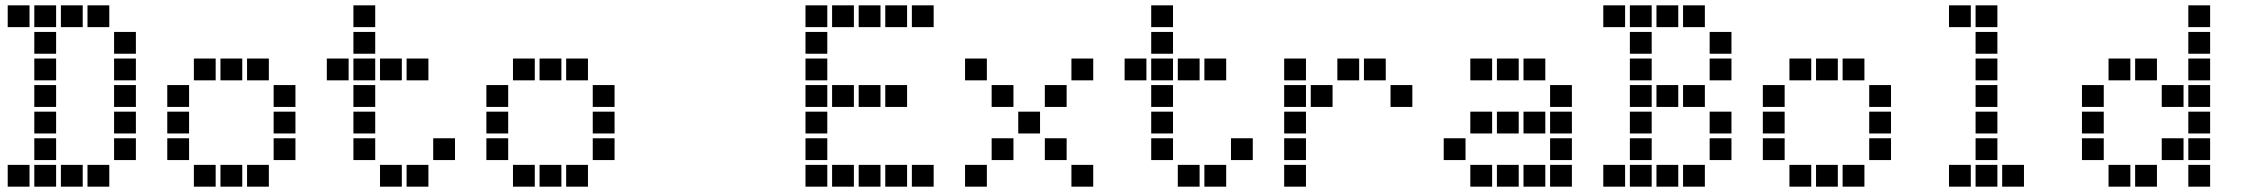

<svg xmlns="http://www.w3.org/2000/svg" viewBox="-20 -711 8440 722"><path d="M10 -691Q9 -691 9 -691Q9 -691 9 -690V-610Q9 -609 9 -609Q9 -609 10 -609H90Q91 -609 91 -609Q91 -609 91 -610V-690Q91 -691 91 -691Q91 -691 90 -691ZM110 -691Q109 -691 109 -691Q109 -691 109 -690V-610Q109 -609 109 -609Q109 -609 110 -609H190Q191 -609 191 -609Q191 -609 191 -610V-690Q191 -691 191 -691Q191 -691 190 -691ZM210 -691Q209 -691 209 -691Q209 -691 209 -690V-610Q209 -609 209 -609Q209 -609 210 -609H290Q291 -609 291 -609Q291 -609 291 -610V-690Q291 -691 291 -691Q291 -691 290 -691ZM310 -691Q309 -691 309 -691Q309 -691 309 -690V-610Q309 -609 309 -609Q309 -609 310 -609H390Q391 -609 391 -609Q391 -609 391 -610V-690Q391 -691 391 -691Q391 -691 390 -691ZM110 -591Q109 -591 109 -591Q109 -591 109 -590V-510Q109 -509 109 -509Q109 -509 110 -509H190Q191 -509 191 -509Q191 -509 191 -510V-590Q191 -591 191 -591Q191 -591 190 -591ZM410 -591Q409 -591 409 -591Q409 -591 409 -590V-510Q409 -509 409 -509Q409 -509 410 -509H490Q491 -509 491 -509Q491 -509 491 -510V-590Q491 -591 491 -591Q491 -591 490 -591ZM110 -491Q109 -491 109 -491Q109 -491 109 -490V-410Q109 -409 109 -409Q109 -409 110 -409H190Q191 -409 191 -409Q191 -409 191 -410V-490Q191 -491 191 -491Q191 -491 190 -491ZM410 -491Q409 -491 409 -491Q409 -491 409 -490V-410Q409 -409 409 -409Q409 -409 410 -409H490Q491 -409 491 -409Q491 -409 491 -410V-490Q491 -491 491 -491Q491 -491 490 -491ZM110 -391Q109 -391 109 -391Q109 -391 109 -390V-310Q109 -309 109 -309Q109 -309 110 -309H190Q191 -309 191 -309Q191 -309 191 -310V-390Q191 -391 191 -391Q191 -391 190 -391ZM410 -391Q409 -391 409 -391Q409 -391 409 -390V-310Q409 -309 409 -309Q409 -309 410 -309H490Q491 -309 491 -309Q491 -309 491 -310V-390Q491 -391 491 -391Q491 -391 490 -391ZM110 -291Q109 -291 109 -291Q109 -291 109 -290V-210Q109 -209 109 -209Q109 -209 110 -209H190Q191 -209 191 -209Q191 -209 191 -210V-290Q191 -291 191 -291Q191 -291 190 -291ZM410 -291Q409 -291 409 -291Q409 -291 409 -290V-210Q409 -209 409 -209Q409 -209 410 -209H490Q491 -209 491 -209Q491 -209 491 -210V-290Q491 -291 491 -291Q491 -291 490 -291ZM110 -191Q109 -191 109 -191Q109 -191 109 -190V-110Q109 -109 109 -109Q109 -109 110 -109H190Q191 -109 191 -109Q191 -109 191 -110V-190Q191 -191 191 -191Q191 -191 190 -191ZM410 -191Q409 -191 409 -191Q409 -191 409 -190V-110Q409 -109 409 -109Q409 -109 410 -109H490Q491 -109 491 -109Q491 -109 491 -110V-190Q491 -191 491 -191Q491 -191 490 -191ZM10 -91Q9 -91 9 -91Q9 -91 9 -90V-10Q9 -9 9 -9Q9 -9 10 -9H90Q91 -9 91 -9Q91 -9 91 -10V-90Q91 -91 91 -91Q91 -91 90 -91ZM110 -91Q109 -91 109 -91Q109 -91 109 -90V-10Q109 -9 109 -9Q109 -9 110 -9H190Q191 -9 191 -9Q191 -9 191 -10V-90Q191 -91 191 -91Q191 -91 190 -91ZM210 -91Q209 -91 209 -91Q209 -91 209 -90V-10Q209 -9 209 -9Q209 -9 210 -9H290Q291 -9 291 -9Q291 -9 291 -10V-90Q291 -91 291 -91Q291 -91 290 -91ZM310 -91Q309 -91 309 -91Q309 -91 309 -90V-10Q309 -9 309 -9Q309 -9 310 -9H390Q391 -9 391 -9Q391 -9 391 -10V-90Q391 -91 391 -91Q391 -91 390 -91Z M710 -491Q709 -491 709 -491Q709 -491 709 -490V-410Q709 -409 709 -409Q709 -409 710 -409H790Q791 -409 791 -409Q791 -409 791 -410V-490Q791 -491 791 -491Q791 -491 790 -491ZM810 -491Q809 -491 809 -491Q809 -491 809 -490V-410Q809 -409 809 -409Q809 -409 810 -409H890Q891 -409 891 -409Q891 -409 891 -410V-490Q891 -491 891 -491Q891 -491 890 -491ZM910 -491Q909 -491 909 -491Q909 -491 909 -490V-410Q909 -409 909 -409Q909 -409 910 -409H990Q991 -409 991 -409Q991 -409 991 -410V-490Q991 -491 991 -491Q991 -491 990 -491ZM610 -391Q609 -391 609 -391Q609 -391 609 -390V-310Q609 -309 609 -309Q609 -309 610 -309H690Q691 -309 691 -309Q691 -309 691 -310V-390Q691 -391 691 -391Q691 -391 690 -391ZM1010 -391Q1009 -391 1009 -391Q1009 -391 1009 -390V-310Q1009 -309 1009 -309Q1009 -309 1010 -309H1090Q1091 -309 1091 -309Q1091 -309 1091 -310V-390Q1091 -391 1091 -391Q1091 -391 1090 -391ZM610 -291Q609 -291 609 -291Q609 -291 609 -290V-210Q609 -209 609 -209Q609 -209 610 -209H690Q691 -209 691 -209Q691 -209 691 -210V-290Q691 -291 691 -291Q691 -291 690 -291ZM1010 -291Q1009 -291 1009 -291Q1009 -291 1009 -290V-210Q1009 -209 1009 -209Q1009 -209 1010 -209H1090Q1091 -209 1091 -209Q1091 -209 1091 -210V-290Q1091 -291 1091 -291Q1091 -291 1090 -291ZM610 -191Q609 -191 609 -191Q609 -191 609 -190V-110Q609 -109 609 -109Q609 -109 610 -109H690Q691 -109 691 -109Q691 -109 691 -110V-190Q691 -191 691 -191Q691 -191 690 -191ZM1010 -191Q1009 -191 1009 -191Q1009 -191 1009 -190V-110Q1009 -109 1009 -109Q1009 -109 1010 -109H1090Q1091 -109 1091 -109Q1091 -109 1091 -110V-190Q1091 -191 1091 -191Q1091 -191 1090 -191ZM710 -91Q709 -91 709 -91Q709 -91 709 -90V-10Q709 -9 709 -9Q709 -9 710 -9H790Q791 -9 791 -9Q791 -9 791 -10V-90Q791 -91 791 -91Q791 -91 790 -91ZM810 -91Q809 -91 809 -91Q809 -91 809 -90V-10Q809 -9 809 -9Q809 -9 810 -9H890Q891 -9 891 -9Q891 -9 891 -10V-90Q891 -91 891 -91Q891 -91 890 -91ZM910 -91Q909 -91 909 -91Q909 -91 909 -90V-10Q909 -9 909 -9Q909 -9 910 -9H990Q991 -9 991 -9Q991 -9 991 -10V-90Q991 -91 991 -91Q991 -91 990 -91Z M1310 -691Q1309 -691 1309 -691Q1309 -691 1309 -690V-610Q1309 -609 1309 -609Q1309 -609 1310 -609H1390Q1391 -609 1391 -609Q1391 -609 1391 -610V-690Q1391 -691 1391 -691Q1391 -691 1390 -691ZM1310 -591Q1309 -591 1309 -591Q1309 -591 1309 -590V-510Q1309 -509 1309 -509Q1309 -509 1310 -509H1390Q1391 -509 1391 -509Q1391 -509 1391 -510V-590Q1391 -591 1391 -591Q1391 -591 1390 -591ZM1210 -491Q1209 -491 1209 -491Q1209 -491 1209 -490V-410Q1209 -409 1209 -409Q1209 -409 1210 -409H1290Q1291 -409 1291 -409Q1291 -409 1291 -410V-490Q1291 -491 1291 -491Q1291 -491 1290 -491ZM1310 -491Q1309 -491 1309 -491Q1309 -491 1309 -490V-410Q1309 -409 1309 -409Q1309 -409 1310 -409H1390Q1391 -409 1391 -409Q1391 -409 1391 -410V-490Q1391 -491 1391 -491Q1391 -491 1390 -491ZM1410 -491Q1409 -491 1409 -491Q1409 -491 1409 -490V-410Q1409 -409 1409 -409Q1409 -409 1410 -409H1490Q1491 -409 1491 -409Q1491 -409 1491 -410V-490Q1491 -491 1491 -491Q1491 -491 1490 -491ZM1510 -491Q1509 -491 1509 -491Q1509 -491 1509 -490V-410Q1509 -409 1509 -409Q1509 -409 1510 -409H1590Q1591 -409 1591 -409Q1591 -409 1591 -410V-490Q1591 -491 1591 -491Q1591 -491 1590 -491ZM1310 -391Q1309 -391 1309 -391Q1309 -391 1309 -390V-310Q1309 -309 1309 -309Q1309 -309 1310 -309H1390Q1391 -309 1391 -309Q1391 -309 1391 -310V-390Q1391 -391 1391 -391Q1391 -391 1390 -391ZM1310 -291Q1309 -291 1309 -291Q1309 -291 1309 -290V-210Q1309 -209 1309 -209Q1309 -209 1310 -209H1390Q1391 -209 1391 -209Q1391 -209 1391 -210V-290Q1391 -291 1391 -291Q1391 -291 1390 -291ZM1310 -191Q1309 -191 1309 -191Q1309 -191 1309 -190V-110Q1309 -109 1309 -109Q1309 -109 1310 -109H1390Q1391 -109 1391 -109Q1391 -109 1391 -110V-190Q1391 -191 1391 -191Q1391 -191 1390 -191ZM1610 -191Q1609 -191 1609 -191Q1609 -191 1609 -190V-110Q1609 -109 1609 -109Q1609 -109 1610 -109H1690Q1691 -109 1691 -109Q1691 -109 1691 -110V-190Q1691 -191 1691 -191Q1691 -191 1690 -191ZM1410 -91Q1409 -91 1409 -91Q1409 -91 1409 -90V-10Q1409 -9 1409 -9Q1409 -9 1410 -9H1490Q1491 -9 1491 -9Q1491 -9 1491 -10V-90Q1491 -91 1491 -91Q1491 -91 1490 -91ZM1510 -91Q1509 -91 1509 -91Q1509 -91 1509 -90V-10Q1509 -9 1509 -9Q1509 -9 1510 -9H1590Q1591 -9 1591 -9Q1591 -9 1591 -10V-90Q1591 -91 1591 -91Q1591 -91 1590 -91Z M1910 -491Q1909 -491 1909 -491Q1909 -491 1909 -490V-410Q1909 -409 1909 -409Q1909 -409 1910 -409H1990Q1991 -409 1991 -409Q1991 -409 1991 -410V-490Q1991 -491 1991 -491Q1991 -491 1990 -491ZM2010 -491Q2009 -491 2009 -491Q2009 -491 2009 -490V-410Q2009 -409 2009 -409Q2009 -409 2010 -409H2090Q2091 -409 2091 -409Q2091 -409 2091 -410V-490Q2091 -491 2091 -491Q2091 -491 2090 -491ZM2110 -491Q2109 -491 2109 -491Q2109 -491 2109 -490V-410Q2109 -409 2109 -409Q2109 -409 2110 -409H2190Q2191 -409 2191 -409Q2191 -409 2191 -410V-490Q2191 -491 2191 -491Q2191 -491 2190 -491ZM1810 -391Q1809 -391 1809 -391Q1809 -391 1809 -390V-310Q1809 -309 1809 -309Q1809 -309 1810 -309H1890Q1891 -309 1891 -309Q1891 -309 1891 -310V-390Q1891 -391 1891 -391Q1891 -391 1890 -391ZM2210 -391Q2209 -391 2209 -391Q2209 -391 2209 -390V-310Q2209 -309 2209 -309Q2209 -309 2210 -309H2290Q2291 -309 2291 -309Q2291 -309 2291 -310V-390Q2291 -391 2291 -391Q2291 -391 2290 -391ZM1810 -291Q1809 -291 1809 -291Q1809 -291 1809 -290V-210Q1809 -209 1809 -209Q1809 -209 1810 -209H1890Q1891 -209 1891 -209Q1891 -209 1891 -210V-290Q1891 -291 1891 -291Q1891 -291 1890 -291ZM2210 -291Q2209 -291 2209 -291Q2209 -291 2209 -290V-210Q2209 -209 2209 -209Q2209 -209 2210 -209H2290Q2291 -209 2291 -209Q2291 -209 2291 -210V-290Q2291 -291 2291 -291Q2291 -291 2290 -291ZM1810 -191Q1809 -191 1809 -191Q1809 -191 1809 -190V-110Q1809 -109 1809 -109Q1809 -109 1810 -109H1890Q1891 -109 1891 -109Q1891 -109 1891 -110V-190Q1891 -191 1891 -191Q1891 -191 1890 -191ZM2210 -191Q2209 -191 2209 -191Q2209 -191 2209 -190V-110Q2209 -109 2209 -109Q2209 -109 2210 -109H2290Q2291 -109 2291 -109Q2291 -109 2291 -110V-190Q2291 -191 2291 -191Q2291 -191 2290 -191ZM1910 -91Q1909 -91 1909 -91Q1909 -91 1909 -90V-10Q1909 -9 1909 -9Q1909 -9 1910 -9H1990Q1991 -9 1991 -9Q1991 -9 1991 -10V-90Q1991 -91 1991 -91Q1991 -91 1990 -91ZM2010 -91Q2009 -91 2009 -91Q2009 -91 2009 -90V-10Q2009 -9 2009 -9Q2009 -9 2010 -9H2090Q2091 -9 2091 -9Q2091 -9 2091 -10V-90Q2091 -91 2091 -91Q2091 -91 2090 -91ZM2110 -91Q2109 -91 2109 -91Q2109 -91 2109 -90V-10Q2109 -9 2109 -9Q2109 -9 2110 -9H2190Q2191 -9 2191 -9Q2191 -9 2191 -10V-90Q2191 -91 2191 -91Q2191 -91 2190 -91Z M3010 -691Q3009 -691 3009 -691Q3009 -691 3009 -690V-610Q3009 -609 3009 -609Q3009 -609 3010 -609H3090Q3091 -609 3091 -609Q3091 -609 3091 -610V-690Q3091 -691 3091 -691Q3091 -691 3090 -691ZM3110 -691Q3109 -691 3109 -691Q3109 -691 3109 -690V-610Q3109 -609 3109 -609Q3109 -609 3110 -609H3190Q3191 -609 3191 -609Q3191 -609 3191 -610V-690Q3191 -691 3191 -691Q3191 -691 3190 -691ZM3210 -691Q3209 -691 3209 -691Q3209 -691 3209 -690V-610Q3209 -609 3209 -609Q3209 -609 3210 -609H3290Q3291 -609 3291 -609Q3291 -609 3291 -610V-690Q3291 -691 3291 -691Q3291 -691 3290 -691ZM3310 -691Q3309 -691 3309 -691Q3309 -691 3309 -690V-610Q3309 -609 3309 -609Q3309 -609 3310 -609H3390Q3391 -609 3391 -609Q3391 -609 3391 -610V-690Q3391 -691 3391 -691Q3391 -691 3390 -691ZM3410 -691Q3409 -691 3409 -691Q3409 -691 3409 -690V-610Q3409 -609 3409 -609Q3409 -609 3410 -609H3490Q3491 -609 3491 -609Q3491 -609 3491 -610V-690Q3491 -691 3491 -691Q3491 -691 3490 -691ZM3010 -591Q3009 -591 3009 -591Q3009 -591 3009 -590V-510Q3009 -509 3009 -509Q3009 -509 3010 -509H3090Q3091 -509 3091 -509Q3091 -509 3091 -510V-590Q3091 -591 3091 -591Q3091 -591 3090 -591ZM3010 -491Q3009 -491 3009 -491Q3009 -491 3009 -490V-410Q3009 -409 3009 -409Q3009 -409 3010 -409H3090Q3091 -409 3091 -409Q3091 -409 3091 -410V-490Q3091 -491 3091 -491Q3091 -491 3090 -491ZM3010 -391Q3009 -391 3009 -391Q3009 -391 3009 -390V-310Q3009 -309 3009 -309Q3009 -309 3010 -309H3090Q3091 -309 3091 -309Q3091 -309 3091 -310V-390Q3091 -391 3091 -391Q3091 -391 3090 -391ZM3110 -391Q3109 -391 3109 -391Q3109 -391 3109 -390V-310Q3109 -309 3109 -309Q3109 -309 3110 -309H3190Q3191 -309 3191 -309Q3191 -309 3191 -310V-390Q3191 -391 3191 -391Q3191 -391 3190 -391ZM3210 -391Q3209 -391 3209 -391Q3209 -391 3209 -390V-310Q3209 -309 3209 -309Q3209 -309 3210 -309H3290Q3291 -309 3291 -309Q3291 -309 3291 -310V-390Q3291 -391 3291 -391Q3291 -391 3290 -391ZM3310 -391Q3309 -391 3309 -391Q3309 -391 3309 -390V-310Q3309 -309 3309 -309Q3309 -309 3310 -309H3390Q3391 -309 3391 -309Q3391 -309 3391 -310V-390Q3391 -391 3391 -391Q3391 -391 3390 -391ZM3010 -291Q3009 -291 3009 -291Q3009 -291 3009 -290V-210Q3009 -209 3009 -209Q3009 -209 3010 -209H3090Q3091 -209 3091 -209Q3091 -209 3091 -210V-290Q3091 -291 3091 -291Q3091 -291 3090 -291ZM3010 -191Q3009 -191 3009 -191Q3009 -191 3009 -190V-110Q3009 -109 3009 -109Q3009 -109 3010 -109H3090Q3091 -109 3091 -109Q3091 -109 3091 -110V-190Q3091 -191 3091 -191Q3091 -191 3090 -191ZM3010 -91Q3009 -91 3009 -91Q3009 -91 3009 -90V-10Q3009 -9 3009 -9Q3009 -9 3010 -9H3090Q3091 -9 3091 -9Q3091 -9 3091 -10V-90Q3091 -91 3091 -91Q3091 -91 3090 -91ZM3110 -91Q3109 -91 3109 -91Q3109 -91 3109 -90V-10Q3109 -9 3109 -9Q3109 -9 3110 -9H3190Q3191 -9 3191 -9Q3191 -9 3191 -10V-90Q3191 -91 3191 -91Q3191 -91 3190 -91ZM3210 -91Q3209 -91 3209 -91Q3209 -91 3209 -90V-10Q3209 -9 3209 -9Q3209 -9 3210 -9H3290Q3291 -9 3291 -9Q3291 -9 3291 -10V-90Q3291 -91 3291 -91Q3291 -91 3290 -91ZM3310 -91Q3309 -91 3309 -91Q3309 -91 3309 -90V-10Q3309 -9 3309 -9Q3309 -9 3310 -9H3390Q3391 -9 3391 -9Q3391 -9 3391 -10V-90Q3391 -91 3391 -91Q3391 -91 3390 -91ZM3410 -91Q3409 -91 3409 -91Q3409 -91 3409 -90V-10Q3409 -9 3409 -9Q3409 -9 3410 -9H3490Q3491 -9 3491 -9Q3491 -9 3491 -10V-90Q3491 -91 3491 -91Q3491 -91 3490 -91Z M3610 -491Q3609 -491 3609 -491Q3609 -491 3609 -490V-410Q3609 -409 3609 -409Q3609 -409 3610 -409H3690Q3691 -409 3691 -409Q3691 -409 3691 -410V-490Q3691 -491 3691 -491Q3691 -491 3690 -491ZM4010 -491Q4009 -491 4009 -491Q4009 -491 4009 -490V-410Q4009 -409 4009 -409Q4009 -409 4010 -409H4090Q4091 -409 4091 -409Q4091 -409 4091 -410V-490Q4091 -491 4091 -491Q4091 -491 4090 -491ZM3710 -391Q3709 -391 3709 -391Q3709 -391 3709 -390V-310Q3709 -309 3709 -309Q3709 -309 3710 -309H3790Q3791 -309 3791 -309Q3791 -309 3791 -310V-390Q3791 -391 3791 -391Q3791 -391 3790 -391ZM3910 -391Q3909 -391 3909 -391Q3909 -391 3909 -390V-310Q3909 -309 3909 -309Q3909 -309 3910 -309H3990Q3991 -309 3991 -309Q3991 -309 3991 -310V-390Q3991 -391 3991 -391Q3991 -391 3990 -391ZM3810 -291Q3809 -291 3809 -291Q3809 -291 3809 -290V-210Q3809 -209 3809 -209Q3809 -209 3810 -209H3890Q3891 -209 3891 -209Q3891 -209 3891 -210V-290Q3891 -291 3891 -291Q3891 -291 3890 -291ZM3710 -191Q3709 -191 3709 -191Q3709 -191 3709 -190V-110Q3709 -109 3709 -109Q3709 -109 3710 -109H3790Q3791 -109 3791 -109Q3791 -109 3791 -110V-190Q3791 -191 3791 -191Q3791 -191 3790 -191ZM3910 -191Q3909 -191 3909 -191Q3909 -191 3909 -190V-110Q3909 -109 3909 -109Q3909 -109 3910 -109H3990Q3991 -109 3991 -109Q3991 -109 3991 -110V-190Q3991 -191 3991 -191Q3991 -191 3990 -191ZM3610 -91Q3609 -91 3609 -91Q3609 -91 3609 -90V-10Q3609 -9 3609 -9Q3609 -9 3610 -9H3690Q3691 -9 3691 -9Q3691 -9 3691 -10V-90Q3691 -91 3691 -91Q3691 -91 3690 -91ZM4010 -91Q4009 -91 4009 -91Q4009 -91 4009 -90V-10Q4009 -9 4009 -9Q4009 -9 4010 -9H4090Q4091 -9 4091 -9Q4091 -9 4091 -10V-90Q4091 -91 4091 -91Q4091 -91 4090 -91Z M4310 -691Q4309 -691 4309 -691Q4309 -691 4309 -690V-610Q4309 -609 4309 -609Q4309 -609 4310 -609H4390Q4391 -609 4391 -609Q4391 -609 4391 -610V-690Q4391 -691 4391 -691Q4391 -691 4390 -691ZM4310 -591Q4309 -591 4309 -591Q4309 -591 4309 -590V-510Q4309 -509 4309 -509Q4309 -509 4310 -509H4390Q4391 -509 4391 -509Q4391 -509 4391 -510V-590Q4391 -591 4391 -591Q4391 -591 4390 -591ZM4210 -491Q4209 -491 4209 -491Q4209 -491 4209 -490V-410Q4209 -409 4209 -409Q4209 -409 4210 -409H4290Q4291 -409 4291 -409Q4291 -409 4291 -410V-490Q4291 -491 4291 -491Q4291 -491 4290 -491ZM4310 -491Q4309 -491 4309 -491Q4309 -491 4309 -490V-410Q4309 -409 4309 -409Q4309 -409 4310 -409H4390Q4391 -409 4391 -409Q4391 -409 4391 -410V-490Q4391 -491 4391 -491Q4391 -491 4390 -491ZM4410 -491Q4409 -491 4409 -491Q4409 -491 4409 -490V-410Q4409 -409 4409 -409Q4409 -409 4410 -409H4490Q4491 -409 4491 -409Q4491 -409 4491 -410V-490Q4491 -491 4491 -491Q4491 -491 4490 -491ZM4510 -491Q4509 -491 4509 -491Q4509 -491 4509 -490V-410Q4509 -409 4509 -409Q4509 -409 4510 -409H4590Q4591 -409 4591 -409Q4591 -409 4591 -410V-490Q4591 -491 4591 -491Q4591 -491 4590 -491ZM4310 -391Q4309 -391 4309 -391Q4309 -391 4309 -390V-310Q4309 -309 4309 -309Q4309 -309 4310 -309H4390Q4391 -309 4391 -309Q4391 -309 4391 -310V-390Q4391 -391 4391 -391Q4391 -391 4390 -391ZM4310 -291Q4309 -291 4309 -291Q4309 -291 4309 -290V-210Q4309 -209 4309 -209Q4309 -209 4310 -209H4390Q4391 -209 4391 -209Q4391 -209 4391 -210V-290Q4391 -291 4391 -291Q4391 -291 4390 -291ZM4310 -191Q4309 -191 4309 -191Q4309 -191 4309 -190V-110Q4309 -109 4309 -109Q4309 -109 4310 -109H4390Q4391 -109 4391 -109Q4391 -109 4391 -110V-190Q4391 -191 4391 -191Q4391 -191 4390 -191ZM4610 -191Q4609 -191 4609 -191Q4609 -191 4609 -190V-110Q4609 -109 4609 -109Q4609 -109 4610 -109H4690Q4691 -109 4691 -109Q4691 -109 4691 -110V-190Q4691 -191 4691 -191Q4691 -191 4690 -191ZM4410 -91Q4409 -91 4409 -91Q4409 -91 4409 -90V-10Q4409 -9 4409 -9Q4409 -9 4410 -9H4490Q4491 -9 4491 -9Q4491 -9 4491 -10V-90Q4491 -91 4491 -91Q4491 -91 4490 -91ZM4510 -91Q4509 -91 4509 -91Q4509 -91 4509 -90V-10Q4509 -9 4509 -9Q4509 -9 4510 -9H4590Q4591 -9 4591 -9Q4591 -9 4591 -10V-90Q4591 -91 4591 -91Q4591 -91 4590 -91Z M4810 -491Q4809 -491 4809 -491Q4809 -491 4809 -490V-410Q4809 -409 4809 -409Q4809 -409 4810 -409H4890Q4891 -409 4891 -409Q4891 -409 4891 -410V-490Q4891 -491 4891 -491Q4891 -491 4890 -491ZM5010 -491Q5009 -491 5009 -491Q5009 -491 5009 -490V-410Q5009 -409 5009 -409Q5009 -409 5010 -409H5090Q5091 -409 5091 -409Q5091 -409 5091 -410V-490Q5091 -491 5091 -491Q5091 -491 5090 -491ZM5110 -491Q5109 -491 5109 -491Q5109 -491 5109 -490V-410Q5109 -409 5109 -409Q5109 -409 5110 -409H5190Q5191 -409 5191 -409Q5191 -409 5191 -410V-490Q5191 -491 5191 -491Q5191 -491 5190 -491ZM4810 -391Q4809 -391 4809 -391Q4809 -391 4809 -390V-310Q4809 -309 4809 -309Q4809 -309 4810 -309H4890Q4891 -309 4891 -309Q4891 -309 4891 -310V-390Q4891 -391 4891 -391Q4891 -391 4890 -391ZM4910 -391Q4909 -391 4909 -391Q4909 -391 4909 -390V-310Q4909 -309 4909 -309Q4909 -309 4910 -309H4990Q4991 -309 4991 -309Q4991 -309 4991 -310V-390Q4991 -391 4991 -391Q4991 -391 4990 -391ZM5210 -391Q5209 -391 5209 -391Q5209 -391 5209 -390V-310Q5209 -309 5209 -309Q5209 -309 5210 -309H5290Q5291 -309 5291 -309Q5291 -309 5291 -310V-390Q5291 -391 5291 -391Q5291 -391 5290 -391ZM4810 -291Q4809 -291 4809 -291Q4809 -291 4809 -290V-210Q4809 -209 4809 -209Q4809 -209 4810 -209H4890Q4891 -209 4891 -209Q4891 -209 4891 -210V-290Q4891 -291 4891 -291Q4891 -291 4890 -291ZM4810 -191Q4809 -191 4809 -191Q4809 -191 4809 -190V-110Q4809 -109 4809 -109Q4809 -109 4810 -109H4890Q4891 -109 4891 -109Q4891 -109 4891 -110V-190Q4891 -191 4891 -191Q4891 -191 4890 -191ZM4810 -91Q4809 -91 4809 -91Q4809 -91 4809 -90V-10Q4809 -9 4809 -9Q4809 -9 4810 -9H4890Q4891 -9 4891 -9Q4891 -9 4891 -10V-90Q4891 -91 4891 -91Q4891 -91 4890 -91Z M5510 -491Q5509 -491 5509 -491Q5509 -491 5509 -490V-410Q5509 -409 5509 -409Q5509 -409 5510 -409H5590Q5591 -409 5591 -409Q5591 -409 5591 -410V-490Q5591 -491 5591 -491Q5591 -491 5590 -491ZM5610 -491Q5609 -491 5609 -491Q5609 -491 5609 -490V-410Q5609 -409 5609 -409Q5609 -409 5610 -409H5690Q5691 -409 5691 -409Q5691 -409 5691 -410V-490Q5691 -491 5691 -491Q5691 -491 5690 -491ZM5710 -491Q5709 -491 5709 -491Q5709 -491 5709 -490V-410Q5709 -409 5709 -409Q5709 -409 5710 -409H5790Q5791 -409 5791 -409Q5791 -409 5791 -410V-490Q5791 -491 5791 -491Q5791 -491 5790 -491ZM5810 -391Q5809 -391 5809 -391Q5809 -391 5809 -390V-310Q5809 -309 5809 -309Q5809 -309 5810 -309H5890Q5891 -309 5891 -309Q5891 -309 5891 -310V-390Q5891 -391 5891 -391Q5891 -391 5890 -391ZM5510 -291Q5509 -291 5509 -291Q5509 -291 5509 -290V-210Q5509 -209 5509 -209Q5509 -209 5510 -209H5590Q5591 -209 5591 -209Q5591 -209 5591 -210V-290Q5591 -291 5591 -291Q5591 -291 5590 -291ZM5610 -291Q5609 -291 5609 -291Q5609 -291 5609 -290V-210Q5609 -209 5609 -209Q5609 -209 5610 -209H5690Q5691 -209 5691 -209Q5691 -209 5691 -210V-290Q5691 -291 5691 -291Q5691 -291 5690 -291ZM5710 -291Q5709 -291 5709 -291Q5709 -291 5709 -290V-210Q5709 -209 5709 -209Q5709 -209 5710 -209H5790Q5791 -209 5791 -209Q5791 -209 5791 -210V-290Q5791 -291 5791 -291Q5791 -291 5790 -291ZM5810 -291Q5809 -291 5809 -291Q5809 -291 5809 -290V-210Q5809 -209 5809 -209Q5809 -209 5810 -209H5890Q5891 -209 5891 -209Q5891 -209 5891 -210V-290Q5891 -291 5891 -291Q5891 -291 5890 -291ZM5410 -191Q5409 -191 5409 -191Q5409 -191 5409 -190V-110Q5409 -109 5409 -109Q5409 -109 5410 -109H5490Q5491 -109 5491 -109Q5491 -109 5491 -110V-190Q5491 -191 5491 -191Q5491 -191 5490 -191ZM5810 -191Q5809 -191 5809 -191Q5809 -191 5809 -190V-110Q5809 -109 5809 -109Q5809 -109 5810 -109H5890Q5891 -109 5891 -109Q5891 -109 5891 -110V-190Q5891 -191 5891 -191Q5891 -191 5890 -191ZM5510 -91Q5509 -91 5509 -91Q5509 -91 5509 -90V-10Q5509 -9 5509 -9Q5509 -9 5510 -9H5590Q5591 -9 5591 -9Q5591 -9 5591 -10V-90Q5591 -91 5591 -91Q5591 -91 5590 -91ZM5610 -91Q5609 -91 5609 -91Q5609 -91 5609 -90V-10Q5609 -9 5609 -9Q5609 -9 5610 -9H5690Q5691 -9 5691 -9Q5691 -9 5691 -10V-90Q5691 -91 5691 -91Q5691 -91 5690 -91ZM5710 -91Q5709 -91 5709 -91Q5709 -91 5709 -90V-10Q5709 -9 5709 -9Q5709 -9 5710 -9H5790Q5791 -9 5791 -9Q5791 -9 5791 -10V-90Q5791 -91 5791 -91Q5791 -91 5790 -91ZM5810 -91Q5809 -91 5809 -91Q5809 -91 5809 -90V-10Q5809 -9 5809 -9Q5809 -9 5810 -9H5890Q5891 -9 5891 -9Q5891 -9 5891 -10V-90Q5891 -91 5891 -91Q5891 -91 5890 -91Z M6010 -691Q6009 -691 6009 -691Q6009 -691 6009 -690V-610Q6009 -609 6009 -609Q6009 -609 6010 -609H6090Q6091 -609 6091 -609Q6091 -609 6091 -610V-690Q6091 -691 6091 -691Q6091 -691 6090 -691ZM6110 -691Q6109 -691 6109 -691Q6109 -691 6109 -690V-610Q6109 -609 6109 -609Q6109 -609 6110 -609H6190Q6191 -609 6191 -609Q6191 -609 6191 -610V-690Q6191 -691 6191 -691Q6191 -691 6190 -691ZM6210 -691Q6209 -691 6209 -691Q6209 -691 6209 -690V-610Q6209 -609 6209 -609Q6209 -609 6210 -609H6290Q6291 -609 6291 -609Q6291 -609 6291 -610V-690Q6291 -691 6291 -691Q6291 -691 6290 -691ZM6310 -691Q6309 -691 6309 -691Q6309 -691 6309 -690V-610Q6309 -609 6309 -609Q6309 -609 6310 -609H6390Q6391 -609 6391 -609Q6391 -609 6391 -610V-690Q6391 -691 6391 -691Q6391 -691 6390 -691ZM6110 -591Q6109 -591 6109 -591Q6109 -591 6109 -590V-510Q6109 -509 6109 -509Q6109 -509 6110 -509H6190Q6191 -509 6191 -509Q6191 -509 6191 -510V-590Q6191 -591 6191 -591Q6191 -591 6190 -591ZM6410 -591Q6409 -591 6409 -591Q6409 -591 6409 -590V-510Q6409 -509 6409 -509Q6409 -509 6410 -509H6490Q6491 -509 6491 -509Q6491 -509 6491 -510V-590Q6491 -591 6491 -591Q6491 -591 6490 -591ZM6110 -491Q6109 -491 6109 -491Q6109 -491 6109 -490V-410Q6109 -409 6109 -409Q6109 -409 6110 -409H6190Q6191 -409 6191 -409Q6191 -409 6191 -410V-490Q6191 -491 6191 -491Q6191 -491 6190 -491ZM6410 -491Q6409 -491 6409 -491Q6409 -491 6409 -490V-410Q6409 -409 6409 -409Q6409 -409 6410 -409H6490Q6491 -409 6491 -409Q6491 -409 6491 -410V-490Q6491 -491 6491 -491Q6491 -491 6490 -491ZM6110 -391Q6109 -391 6109 -391Q6109 -391 6109 -390V-310Q6109 -309 6109 -309Q6109 -309 6110 -309H6190Q6191 -309 6191 -309Q6191 -309 6191 -310V-390Q6191 -391 6191 -391Q6191 -391 6190 -391ZM6210 -391Q6209 -391 6209 -391Q6209 -391 6209 -390V-310Q6209 -309 6209 -309Q6209 -309 6210 -309H6290Q6291 -309 6291 -309Q6291 -309 6291 -310V-390Q6291 -391 6291 -391Q6291 -391 6290 -391ZM6310 -391Q6309 -391 6309 -391Q6309 -391 6309 -390V-310Q6309 -309 6309 -309Q6309 -309 6310 -309H6390Q6391 -309 6391 -309Q6391 -309 6391 -310V-390Q6391 -391 6391 -391Q6391 -391 6390 -391ZM6110 -291Q6109 -291 6109 -291Q6109 -291 6109 -290V-210Q6109 -209 6109 -209Q6109 -209 6110 -209H6190Q6191 -209 6191 -209Q6191 -209 6191 -210V-290Q6191 -291 6191 -291Q6191 -291 6190 -291ZM6410 -291Q6409 -291 6409 -291Q6409 -291 6409 -290V-210Q6409 -209 6409 -209Q6409 -209 6410 -209H6490Q6491 -209 6491 -209Q6491 -209 6491 -210V-290Q6491 -291 6491 -291Q6491 -291 6490 -291ZM6110 -191Q6109 -191 6109 -191Q6109 -191 6109 -190V-110Q6109 -109 6109 -109Q6109 -109 6110 -109H6190Q6191 -109 6191 -109Q6191 -109 6191 -110V-190Q6191 -191 6191 -191Q6191 -191 6190 -191ZM6410 -191Q6409 -191 6409 -191Q6409 -191 6409 -190V-110Q6409 -109 6409 -109Q6409 -109 6410 -109H6490Q6491 -109 6491 -109Q6491 -109 6491 -110V-190Q6491 -191 6491 -191Q6491 -191 6490 -191ZM6010 -91Q6009 -91 6009 -91Q6009 -91 6009 -90V-10Q6009 -9 6009 -9Q6009 -9 6010 -9H6090Q6091 -9 6091 -9Q6091 -9 6091 -10V-90Q6091 -91 6091 -91Q6091 -91 6090 -91ZM6110 -91Q6109 -91 6109 -91Q6109 -91 6109 -90V-10Q6109 -9 6109 -9Q6109 -9 6110 -9H6190Q6191 -9 6191 -9Q6191 -9 6191 -10V-90Q6191 -91 6191 -91Q6191 -91 6190 -91ZM6210 -91Q6209 -91 6209 -91Q6209 -91 6209 -90V-10Q6209 -9 6209 -9Q6209 -9 6210 -9H6290Q6291 -9 6291 -9Q6291 -9 6291 -10V-90Q6291 -91 6291 -91Q6291 -91 6290 -91ZM6310 -91Q6309 -91 6309 -91Q6309 -91 6309 -90V-10Q6309 -9 6309 -9Q6309 -9 6310 -9H6390Q6391 -9 6391 -9Q6391 -9 6391 -10V-90Q6391 -91 6391 -91Q6391 -91 6390 -91Z M6710 -491Q6709 -491 6709 -491Q6709 -491 6709 -490V-410Q6709 -409 6709 -409Q6709 -409 6710 -409H6790Q6791 -409 6791 -409Q6791 -409 6791 -410V-490Q6791 -491 6791 -491Q6791 -491 6790 -491ZM6810 -491Q6809 -491 6809 -491Q6809 -491 6809 -490V-410Q6809 -409 6809 -409Q6809 -409 6810 -409H6890Q6891 -409 6891 -409Q6891 -409 6891 -410V-490Q6891 -491 6891 -491Q6891 -491 6890 -491ZM6910 -491Q6909 -491 6909 -491Q6909 -491 6909 -490V-410Q6909 -409 6909 -409Q6909 -409 6910 -409H6990Q6991 -409 6991 -409Q6991 -409 6991 -410V-490Q6991 -491 6991 -491Q6991 -491 6990 -491ZM6610 -391Q6609 -391 6609 -391Q6609 -391 6609 -390V-310Q6609 -309 6609 -309Q6609 -309 6610 -309H6690Q6691 -309 6691 -309Q6691 -309 6691 -310V-390Q6691 -391 6691 -391Q6691 -391 6690 -391ZM7010 -391Q7009 -391 7009 -391Q7009 -391 7009 -390V-310Q7009 -309 7009 -309Q7009 -309 7010 -309H7090Q7091 -309 7091 -309Q7091 -309 7091 -310V-390Q7091 -391 7091 -391Q7091 -391 7090 -391ZM6610 -291Q6609 -291 6609 -291Q6609 -291 6609 -290V-210Q6609 -209 6609 -209Q6609 -209 6610 -209H6690Q6691 -209 6691 -209Q6691 -209 6691 -210V-290Q6691 -291 6691 -291Q6691 -291 6690 -291ZM7010 -291Q7009 -291 7009 -291Q7009 -291 7009 -290V-210Q7009 -209 7009 -209Q7009 -209 7010 -209H7090Q7091 -209 7091 -209Q7091 -209 7091 -210V-290Q7091 -291 7091 -291Q7091 -291 7090 -291ZM6610 -191Q6609 -191 6609 -191Q6609 -191 6609 -190V-110Q6609 -109 6609 -109Q6609 -109 6610 -109H6690Q6691 -109 6691 -109Q6691 -109 6691 -110V-190Q6691 -191 6691 -191Q6691 -191 6690 -191ZM7010 -191Q7009 -191 7009 -191Q7009 -191 7009 -190V-110Q7009 -109 7009 -109Q7009 -109 7010 -109H7090Q7091 -109 7091 -109Q7091 -109 7091 -110V-190Q7091 -191 7091 -191Q7091 -191 7090 -191ZM6710 -91Q6709 -91 6709 -91Q6709 -91 6709 -90V-10Q6709 -9 6709 -9Q6709 -9 6710 -9H6790Q6791 -9 6791 -9Q6791 -9 6791 -10V-90Q6791 -91 6791 -91Q6791 -91 6790 -91ZM6810 -91Q6809 -91 6809 -91Q6809 -91 6809 -90V-10Q6809 -9 6809 -9Q6809 -9 6810 -9H6890Q6891 -9 6891 -9Q6891 -9 6891 -10V-90Q6891 -91 6891 -91Q6891 -91 6890 -91ZM6910 -91Q6909 -91 6909 -91Q6909 -91 6909 -90V-10Q6909 -9 6909 -9Q6909 -9 6910 -9H6990Q6991 -9 6991 -9Q6991 -9 6991 -10V-90Q6991 -91 6991 -91Q6991 -91 6990 -91Z M7310 -691Q7309 -691 7309 -691Q7309 -691 7309 -690V-610Q7309 -609 7309 -609Q7309 -609 7310 -609H7390Q7391 -609 7391 -609Q7391 -609 7391 -610V-690Q7391 -691 7391 -691Q7391 -691 7390 -691ZM7410 -691Q7409 -691 7409 -691Q7409 -691 7409 -690V-610Q7409 -609 7409 -609Q7409 -609 7410 -609H7490Q7491 -609 7491 -609Q7491 -609 7491 -610V-690Q7491 -691 7491 -691Q7491 -691 7490 -691ZM7410 -591Q7409 -591 7409 -591Q7409 -591 7409 -590V-510Q7409 -509 7409 -509Q7409 -509 7410 -509H7490Q7491 -509 7491 -509Q7491 -509 7491 -510V-590Q7491 -591 7491 -591Q7491 -591 7490 -591ZM7410 -491Q7409 -491 7409 -491Q7409 -491 7409 -490V-410Q7409 -409 7409 -409Q7409 -409 7410 -409H7490Q7491 -409 7491 -409Q7491 -409 7491 -410V-490Q7491 -491 7491 -491Q7491 -491 7490 -491ZM7410 -391Q7409 -391 7409 -391Q7409 -391 7409 -390V-310Q7409 -309 7409 -309Q7409 -309 7410 -309H7490Q7491 -309 7491 -309Q7491 -309 7491 -310V-390Q7491 -391 7491 -391Q7491 -391 7490 -391ZM7410 -291Q7409 -291 7409 -291Q7409 -291 7409 -290V-210Q7409 -209 7409 -209Q7409 -209 7410 -209H7490Q7491 -209 7491 -209Q7491 -209 7491 -210V-290Q7491 -291 7491 -291Q7491 -291 7490 -291ZM7410 -191Q7409 -191 7409 -191Q7409 -191 7409 -190V-110Q7409 -109 7409 -109Q7409 -109 7410 -109H7490Q7491 -109 7491 -109Q7491 -109 7491 -110V-190Q7491 -191 7491 -191Q7491 -191 7490 -191ZM7310 -91Q7309 -91 7309 -91Q7309 -91 7309 -90V-10Q7309 -9 7309 -9Q7309 -9 7310 -9H7390Q7391 -9 7391 -9Q7391 -9 7391 -10V-90Q7391 -91 7391 -91Q7391 -91 7390 -91ZM7410 -91Q7409 -91 7409 -91Q7409 -91 7409 -90V-10Q7409 -9 7409 -9Q7409 -9 7410 -9H7490Q7491 -9 7491 -9Q7491 -9 7491 -10V-90Q7491 -91 7491 -91Q7491 -91 7490 -91ZM7510 -91Q7509 -91 7509 -91Q7509 -91 7509 -90V-10Q7509 -9 7509 -9Q7509 -9 7510 -9H7590Q7591 -9 7591 -9Q7591 -9 7591 -10V-90Q7591 -91 7591 -91Q7591 -91 7590 -91Z M8210 -691Q8209 -691 8209 -691Q8209 -691 8209 -690V-610Q8209 -609 8209 -609Q8209 -609 8210 -609H8290Q8291 -609 8291 -609Q8291 -609 8291 -610V-690Q8291 -691 8291 -691Q8291 -691 8290 -691ZM8210 -591Q8209 -591 8209 -591Q8209 -591 8209 -590V-510Q8209 -509 8209 -509Q8209 -509 8210 -509H8290Q8291 -509 8291 -509Q8291 -509 8291 -510V-590Q8291 -591 8291 -591Q8291 -591 8290 -591ZM7910 -491Q7909 -491 7909 -491Q7909 -491 7909 -490V-410Q7909 -409 7909 -409Q7909 -409 7910 -409H7990Q7991 -409 7991 -409Q7991 -409 7991 -410V-490Q7991 -491 7991 -491Q7991 -491 7990 -491ZM8010 -491Q8009 -491 8009 -491Q8009 -491 8009 -490V-410Q8009 -409 8009 -409Q8009 -409 8010 -409H8090Q8091 -409 8091 -409Q8091 -409 8091 -410V-490Q8091 -491 8091 -491Q8091 -491 8090 -491ZM8210 -491Q8209 -491 8209 -491Q8209 -491 8209 -490V-410Q8209 -409 8209 -409Q8209 -409 8210 -409H8290Q8291 -409 8291 -409Q8291 -409 8291 -410V-490Q8291 -491 8291 -491Q8291 -491 8290 -491ZM7810 -391Q7809 -391 7809 -391Q7809 -391 7809 -390V-310Q7809 -309 7809 -309Q7809 -309 7810 -309H7890Q7891 -309 7891 -309Q7891 -309 7891 -310V-390Q7891 -391 7891 -391Q7891 -391 7890 -391ZM8110 -391Q8109 -391 8109 -391Q8109 -391 8109 -390V-310Q8109 -309 8109 -309Q8109 -309 8110 -309H8190Q8191 -309 8191 -309Q8191 -309 8191 -310V-390Q8191 -391 8191 -391Q8191 -391 8190 -391ZM8210 -391Q8209 -391 8209 -391Q8209 -391 8209 -390V-310Q8209 -309 8209 -309Q8209 -309 8210 -309H8290Q8291 -309 8291 -309Q8291 -309 8291 -310V-390Q8291 -391 8291 -391Q8291 -391 8290 -391ZM7810 -291Q7809 -291 7809 -291Q7809 -291 7809 -290V-210Q7809 -209 7809 -209Q7809 -209 7810 -209H7890Q7891 -209 7891 -209Q7891 -209 7891 -210V-290Q7891 -291 7891 -291Q7891 -291 7890 -291ZM8210 -291Q8209 -291 8209 -291Q8209 -291 8209 -290V-210Q8209 -209 8209 -209Q8209 -209 8210 -209H8290Q8291 -209 8291 -209Q8291 -209 8291 -210V-290Q8291 -291 8291 -291Q8291 -291 8290 -291ZM7810 -191Q7809 -191 7809 -191Q7809 -191 7809 -190V-110Q7809 -109 7809 -109Q7809 -109 7810 -109H7890Q7891 -109 7891 -109Q7891 -109 7891 -110V-190Q7891 -191 7891 -191Q7891 -191 7890 -191ZM8110 -191Q8109 -191 8109 -191Q8109 -191 8109 -190V-110Q8109 -109 8109 -109Q8109 -109 8110 -109H8190Q8191 -109 8191 -109Q8191 -109 8191 -110V-190Q8191 -191 8191 -191Q8191 -191 8190 -191ZM8210 -191Q8209 -191 8209 -191Q8209 -191 8209 -190V-110Q8209 -109 8209 -109Q8209 -109 8210 -109H8290Q8291 -109 8291 -109Q8291 -109 8291 -110V-190Q8291 -191 8291 -191Q8291 -191 8290 -191ZM7910 -91Q7909 -91 7909 -91Q7909 -91 7909 -90V-10Q7909 -9 7909 -9Q7909 -9 7910 -9H7990Q7991 -9 7991 -9Q7991 -9 7991 -10V-90Q7991 -91 7991 -91Q7991 -91 7990 -91ZM8010 -91Q8009 -91 8009 -91Q8009 -91 8009 -90V-10Q8009 -9 8009 -9Q8009 -9 8010 -9H8090Q8091 -9 8091 -9Q8091 -9 8091 -10V-90Q8091 -91 8091 -91Q8091 -91 8090 -91ZM8210 -91Q8209 -91 8209 -91Q8209 -91 8209 -90V-10Q8209 -9 8209 -9Q8209 -9 8210 -9H8290Q8291 -9 8291 -9Q8291 -9 8291 -10V-90Q8291 -91 8291 -91Q8291 -91 8290 -91Z"/></svg>

Font: Doto ExtraBold
Style: Regular
Weight: 800
Monospace: yes
Version: Version 1.000